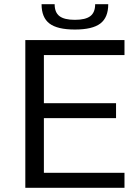

<svg xmlns="http://www.w3.org/2000/svg" viewBox="-20 -890 660 910"><path d="M570 -629H188V-401H530V-330H188V-71H570V0H100V-700H570ZM493 -870Q493 -807 455.5 -778.5Q418 -750 335 -750Q252 -750 214.5 -778.5Q177 -807 177 -870H239Q239 -831 262 -813.5Q285 -796 335 -796Q385 -796 408 -813.5Q431 -831 431 -870Z"/></svg>

Font: Fivo Sans Modern
Style: Regular
Weight: 400
Designer: Alexander Slobzheninov
Foundry: Alexander Slobzheninov
Version: 1.0